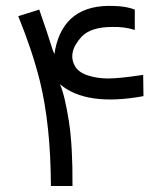

<svg xmlns="http://www.w3.org/2000/svg" viewBox="-20 -625 540 641"><path d="M430 -525Q396 -536 355 -535Q283 -535 252 -502Q204 -449 231 -403Q243 -383 274 -373Q305 -363 341.5 -363Q378 -363 458 -375L459 -304Q268 -269 180 -344Q196 -309 210 -220Q223 -136 222 -4H150Q149 -209 113 -355Q88 -455 41 -571L111 -593Q138 -516 156 -458L162 -444L164 -459Q195 -613 362 -605Q402 -604 430 -593Z"/></svg>

Font: Vazir Code
Style: Code
Weight: 400
Foundry: DejaVu fonts team - Redesigned by Saber Rastikerdar
Version: Version 1.1.2